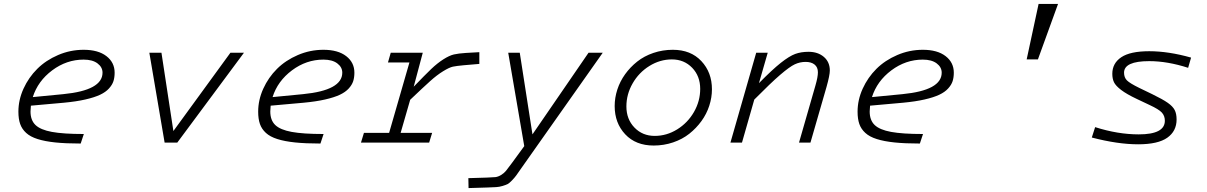

<svg xmlns="http://www.w3.org/2000/svg" viewBox="-20 -730 6178 983"><path d="M409.2 -43.9 393.1 4.9Q316.9 4.9 263.2 -0.7Q209.5 -6.3 172.4 -18.1Q135.3 -29.8 113.8 -49.6Q92.3 -69.3 83.3 -95.2Q74.2 -121.1 74.2 -158.2Q74.2 -218.3 100.3 -275.9Q126.5 -333.5 170.7 -377.4Q214.8 -421.4 277.3 -448.2Q339.8 -475.1 408.2 -475.1Q482.9 -475.1 524.9 -442.6Q566.9 -410.2 566.9 -357.9Q566.9 -333.5 560.8 -314.5Q554.7 -295.4 537.8 -276.9Q521 -258.3 492.4 -244.9Q463.9 -231.4 417.2 -220.7Q370.6 -210 307.1 -204.1L138.2 -189Q136.2 -169.4 136.2 -159.2Q136.2 -114.3 161.9 -89.8Q187.5 -65.4 245.6 -54.7Q303.7 -43.9 409.2 -43.9ZM408.2 -424.8Q320.8 -424.8 247.3 -369.9Q173.8 -314.9 147.9 -232.9L304.2 -248Q504.9 -267.6 504.9 -357.9Q504.9 -386.2 479.2 -405.5Q453.6 -424.8 408.2 -424.8Z M744.6 -460H806.6L867.7 -59.1L1159.7 -460H1229L887.7 0H822.8Z M1636.7 -43.9 1620.6 4.9Q1544.4 4.9 1490.7 -0.7Q1437 -6.3 1399.9 -18.1Q1362.8 -29.8 1341.3 -49.6Q1319.8 -69.3 1310.8 -95.2Q1301.8 -121.1 1301.8 -158.2Q1301.8 -218.3 1327.9 -275.9Q1354 -333.5 1398.2 -377.4Q1442.4 -421.4 1504.9 -448.2Q1567.4 -475.1 1635.7 -475.1Q1710.4 -475.1 1752.4 -442.6Q1794.4 -410.2 1794.4 -357.9Q1794.4 -333.5 1788.3 -314.5Q1782.2 -295.4 1765.4 -276.9Q1748.5 -258.3 1720 -244.9Q1691.4 -231.4 1644.8 -220.7Q1598.1 -210 1534.7 -204.1L1365.7 -189Q1363.8 -169.4 1363.8 -159.2Q1363.8 -114.3 1389.4 -89.8Q1415 -65.4 1473.1 -54.7Q1531.2 -43.9 1636.7 -43.9ZM1635.7 -424.8Q1548.3 -424.8 1474.9 -369.9Q1401.4 -314.9 1375.5 -232.9L1531.7 -248Q1732.4 -267.6 1732.4 -357.9Q1732.4 -386.2 1706.8 -405.5Q1681.2 -424.8 1635.7 -424.8Z M1843.3 -49.8H1972.2L2076.2 -410.2H1966.3L1980.5 -460H2144.5L2098.1 -286.1Q2155.8 -346.2 2187.5 -376.5Q2219.2 -406.7 2250 -426.3Q2280.8 -445.8 2303.7 -451.2Q2326.7 -456.5 2365.2 -459L2434.1 -462.9V-402.8L2354.5 -396Q2316.9 -392.6 2298.6 -388.7Q2280.3 -384.8 2248.5 -365.2Q2216.8 -345.7 2182.6 -314.9Q2148.4 -284.2 2080.1 -219.2L2031.2 -49.8H2192.4L2177.2 0H1828.1Z M2649.9 129.9Q2631.3 156.7 2622.8 168.5Q2614.3 180.2 2600.6 194.3Q2586.9 208.5 2578.6 212.6Q2570.3 216.8 2553.5 221.9Q2536.6 227.1 2520 228Q2503.4 229 2474.1 230L2378.9 232.9L2377.9 182.1L2473.1 179.2Q2502.4 178.2 2516.1 176.8Q2529.8 175.3 2544.9 166.3Q2560.1 157.2 2570.6 144.5Q2581.1 131.8 2602.1 103L2664.1 18.1L2582 -460H2641.1L2706.1 -42L2993.2 -460H3065.9Z M3424.8 -475.1Q3516.6 -475.1 3570.8 -417.2Q3625 -359.4 3625 -272.9Q3625 -230.5 3611.3 -188.5Q3597.7 -146.5 3571.3 -110.1Q3544.9 -73.7 3509.3 -45.4Q3473.6 -17.1 3426.3 -1Q3378.9 15.1 3326.7 15.1Q3234.9 15.1 3180.9 -42.5Q3127 -100.1 3127 -187Q3127 -229.5 3140.6 -271.5Q3154.3 -313.5 3180.4 -349.9Q3206.5 -386.2 3242.2 -414.6Q3277.8 -442.9 3325.2 -459Q3372.6 -475.1 3424.8 -475.1ZM3332 -34.2Q3393.1 -34.2 3447 -67.6Q3501 -101.1 3533 -156.7Q3564.9 -212.4 3564.9 -274.9Q3564.9 -340.3 3523.7 -383.1Q3482.4 -425.8 3419.9 -425.8Q3358.9 -425.8 3304.9 -392.3Q3251 -358.9 3219 -303.2Q3187 -247.6 3187 -185.1Q3187 -119.6 3228.3 -76.9Q3269.5 -34.2 3332 -34.2Z M3910.6 -460 3865.7 -304.2Q3933.6 -373.5 3977.5 -408.2Q4021.5 -442.9 4051.5 -453.9Q4081.5 -464.8 4119.6 -464.8Q4167.5 -464.8 4198 -438.7Q4228.5 -412.6 4228.5 -369.1Q4228.5 -344.7 4211.4 -284.2L4129.4 0H4070.8L4154.8 -292Q4167.5 -335.9 4167.5 -359.9Q4167.5 -385.7 4150.6 -399.4Q4133.8 -413.1 4104.5 -413.1Q4075.2 -413.1 4048.8 -400.6Q4022.5 -388.2 3974.4 -346.9Q3926.3 -305.7 3841.8 -220.2L3778.8 0H3719.7L3851.6 -460Z M4705.6 -43.9 4689.5 4.9Q4613.3 4.9 4559.6 -0.7Q4505.9 -6.3 4468.8 -18.1Q4431.6 -29.8 4410.2 -49.6Q4388.7 -69.3 4379.6 -95.2Q4370.6 -121.1 4370.6 -158.2Q4370.6 -218.3 4396.7 -275.9Q4422.9 -333.5 4467 -377.4Q4511.2 -421.4 4573.7 -448.2Q4636.2 -475.1 4704.6 -475.1Q4779.3 -475.1 4821.3 -442.6Q4863.3 -410.2 4863.3 -357.9Q4863.3 -333.5 4857.2 -314.5Q4851.1 -295.4 4834.2 -276.9Q4817.4 -258.3 4788.8 -244.9Q4760.3 -231.4 4713.6 -220.7Q4667 -210 4603.5 -204.1L4434.6 -189Q4432.6 -169.4 4432.6 -159.2Q4432.6 -114.3 4458.3 -89.8Q4483.9 -65.4 4542 -54.7Q4600.1 -43.9 4705.6 -43.9ZM4704.6 -424.8Q4617.2 -424.8 4543.7 -369.9Q4470.2 -314.9 4444.3 -232.9L4600.6 -248Q4801.3 -267.6 4801.3 -357.9Q4801.3 -386.2 4775.6 -405.5Q4750 -424.8 4704.6 -424.8Z M5236.3 -425.8 5297.4 -710H5397L5293.9 -425.8Z M6003.9 -118.2Q6003.9 -58.6 5956.3 -24.9Q5908.7 8.8 5807.1 8.8Q5702.6 8.8 5569.8 -25.9L5586.9 -79.1Q5703.1 -42 5810.1 -42Q5943.8 -42 5943.8 -111.8Q5943.8 -136.7 5928.5 -153.6Q5913.1 -170.4 5866.7 -191.9L5800.8 -223.1Q5748 -248 5720 -269.5Q5691.9 -291 5683.3 -309.1Q5674.8 -327.1 5674.8 -352.1Q5674.8 -406.2 5720.7 -437Q5766.6 -467.8 5863.8 -467.8Q5962.4 -467.8 6078.1 -435.1L6063 -382.8Q5957 -417 5863.8 -417Q5734.9 -417 5734.9 -357.9Q5734.9 -333.5 5749.5 -318.6Q5764.2 -303.7 5813 -279.8L5878.9 -248Q5933.1 -221.7 5958.7 -203.6Q5984.4 -185.5 5994.1 -166.7Q6003.9 -147.9 6003.9 -118.2Z"/></svg>

Font: IntelOne Mono Light
Style: Italic
Weight: 300
Italic angle: -16°
Designer: Fred Shallcrass
Foundry: Frere-Jones Type LLC
Version: Version 1.200;hotconv 1.1.0;makeotfexe 2.6.0;FJTRelease1.2